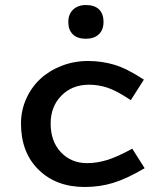

<svg xmlns="http://www.w3.org/2000/svg" viewBox="-20 -725 654 759"><path d="M250 -638.2Q250 -668.5 268.8 -686.8Q287.6 -705.1 319.8 -705.1Q353.5 -705.1 371.3 -688Q389.2 -670.9 389.2 -638.2Q389.2 -606.4 370.4 -589.1Q351.6 -571.8 318.8 -571.8Q286.1 -571.8 268.1 -589.1Q250 -606.4 250 -638.2ZM332 -390.1Q265.1 -390.1 222.7 -346.9Q180.2 -303.7 180.2 -236.8Q180.2 -166 220.9 -123Q261.7 -80.1 324.2 -80.1Q362.8 -80.1 402.8 -92.3Q442.9 -104.5 502.9 -137.2L551.8 -60.1Q480.5 -18.1 427.2 -2Q374 14.2 314.9 14.2Q202.1 14.2 132.6 -54Q63 -122.1 63 -236.8Q63 -288.1 83.3 -333.7Q103.5 -379.4 138.7 -412.4Q173.8 -445.3 223.1 -464.6Q272.5 -483.9 328.1 -483.9Q382.3 -483.9 432.1 -469Q481.9 -454.1 548.8 -410.2L497.1 -329.1Q440.4 -366.7 404.8 -378.4Q369.1 -390.1 332 -390.1Z"/></svg>

Font: IntelOne Mono Medium
Style: Regular
Weight: 500
Designer: Fred Shallcrass
Foundry: Frere-Jones Type LLC
Version: Version 1.200;hotconv 1.1.0;makeotfexe 2.6.0;FJTRelease1.2